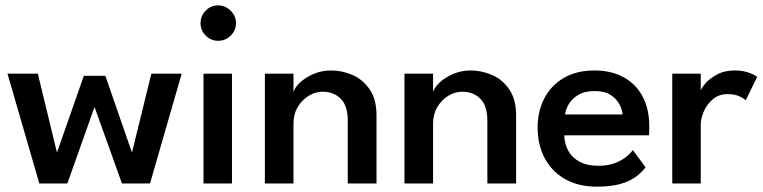

<svg xmlns="http://www.w3.org/2000/svg" viewBox="-20 -686 2854 718"><path d="M333.5 -286 232 0H127L8 -410.5H121.5L193 -115.5L293.5 -402.5H374L473.5 -115.5L546 -410.5H659.5L541 0H436Z M741 0V-410.5H847.5V0ZM795.5 -533.5Q768.5 -533.5 749.2 -553Q730 -572.5 730 -599.5Q730 -626.5 749.2 -646.2Q768.5 -666 795.5 -666Q813.5 -666 828.8 -656.8Q844 -647.5 853.2 -632.8Q862.5 -618 862.5 -599.5Q862.5 -572.5 843 -553Q823.5 -533.5 795.5 -533.5Z M1218 -422.5Q1259.5 -422.5 1298.5 -405.5Q1337.5 -388.5 1362.8 -351.2Q1388 -314 1388 -254.5V0H1280.5V-235Q1280.5 -290.5 1254.2 -316.8Q1228 -343 1186.5 -343Q1159 -343 1134 -327.5Q1109 -312 1093.2 -285.5Q1077.5 -259 1077.5 -224.5V0H970.5V-410.5H1077.5V-341.5Q1082 -358.5 1101.8 -377.2Q1121.5 -396 1152 -409.2Q1182.5 -422.5 1218 -422.5Z M1740 -422.5Q1781.5 -422.5 1820.5 -405.5Q1859.5 -388.5 1884.8 -351.2Q1910 -314 1910 -254.5V0H1802.5V-235Q1802.5 -290.5 1776.2 -316.8Q1750 -343 1708.5 -343Q1681 -343 1656 -327.5Q1631 -312 1615.2 -285.5Q1599.5 -259 1599.5 -224.5V0H1492.5V-410.5H1599.5V-341.5Q1604 -358.5 1623.8 -377.2Q1643.5 -396 1674 -409.2Q1704.5 -422.5 1740 -422.5Z M2090 -180Q2091 -147.5 2105.5 -121.5Q2120 -95.5 2148.2 -80.8Q2176.5 -66 2217.5 -66Q2253 -66 2278.8 -75.8Q2304.5 -85.5 2321.5 -99.2Q2338.5 -113 2346.5 -125L2394 -60.5Q2378.5 -39.5 2355 -23Q2331.5 -6.5 2296.8 2.8Q2262 12 2211 12Q2144 12 2094.5 -15.5Q2045 -43 2017.8 -93Q1990.5 -143 1990.5 -210Q1990.5 -270 2015.5 -318.2Q2040.5 -366.5 2088.2 -394.5Q2136 -422.5 2203 -422.5Q2265.5 -422.5 2311.5 -397.5Q2357.5 -372.5 2382.8 -325.8Q2408 -279 2408 -213Q2408 -209 2407.8 -196.5Q2407.5 -184 2406.5 -180ZM2308 -258Q2307.5 -274 2297.2 -294.5Q2287 -315 2264.5 -330.2Q2242 -345.5 2204.5 -345.5Q2166 -345.5 2142 -330.8Q2118 -316 2106.5 -295.8Q2095 -275.5 2093 -258Z M2600.5 0H2494V-410.5H2600.5V-342H2598Q2601.5 -354.5 2617.2 -373.2Q2633 -392 2661 -407.2Q2689 -422.5 2728.5 -422.5Q2757 -422.5 2779.5 -414.5Q2802 -406.5 2811.5 -398.5L2768.5 -310.5Q2762 -318.5 2744.2 -326.2Q2726.5 -334 2700.5 -334Q2668 -334 2645.8 -315Q2623.5 -296 2612 -269.5Q2600.5 -243 2600.5 -220Z"/></svg>

Font: League Spartan Medium
Style: Regular
Weight: 500
Foundry: The League of Moveable Type
Version: Version 2.002